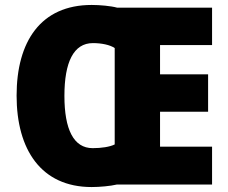

<svg xmlns="http://www.w3.org/2000/svg" viewBox="-20 -745 921 775"><path d="M350 -725C144 -725 47 -577 47 -359C47 -141 146 10 350 10C382 10 426 6 451 0H836V-153H626V-294H820V-445H626V-563H836V-714H453C428 -721 383 -725 350 -725ZM355 -571C390 -571 424 -564 443 -551V-162C423 -152 389 -147 354 -147C277 -147 240 -223 240 -358C240 -494 277 -571 355 -571Z"/></svg>

Font: Noto Sans Khmer SemiCondensed Black
Style: Regular
Weight: 900
Width: 4
Designer: Danh Hong and the Monotype Design Team
Foundry: Monotype Imaging Inc.
Version: Version 2.004